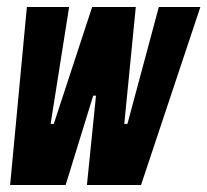

<svg xmlns="http://www.w3.org/2000/svg" viewBox="-20 -530 594 550"><path d="M9 0 57 -510H178L125 -175H134L244 -510H369L336 -175H345L435 -510H554L384 0H229L255 -256H247L168 0Z"/></svg>

Font: Saira Ultra Condensed Black
Style: Italic
Weight: 900
Width: 1
Italic angle: -12°
Designer: Hector Gatti with collaboration of the Omnibus-Type team
Foundry: Omnibus-Type
Version: Version 1.001; ttfautohint (v1.8)